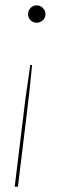

<svg xmlns="http://www.w3.org/2000/svg" viewBox="-20 -518 239 718"><path d="M35 180 69 -99Q71.5 -121 74 -140.2Q76.5 -159.5 79.5 -179.5Q82.5 -199.5 85.8 -222.5Q89 -245.5 93 -275H100Q97 -245.5 94.8 -222.5Q92.5 -199.5 90.2 -179.5Q88 -159.5 85.8 -140.2Q83.5 -121 81 -99L47 180ZM85 -465Q85 -478.5 94.2 -488.2Q103.5 -498 117 -498Q130.5 -498 140.2 -488.2Q150 -478.5 150 -465Q150 -451.5 140.2 -442.2Q130.5 -433 117 -433Q103.5 -433 94.2 -442.2Q85 -451.5 85 -465Z"/></svg>

Font: Lato Hairline
Style: Italic
Weight: 100
Italic angle: -7°
Designer: Lukasz Dziedzic
Foundry: tyPoland Lukasz Dziedzic
Version: Version 2.007; 2014-02-27